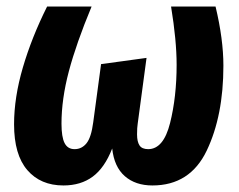

<svg xmlns="http://www.w3.org/2000/svg" viewBox="-20 -551 730 587"><path d="M23 -171Q23 -253 50 -345Q77 -437 124 -531H260Q213 -418 190.5 -333Q168 -248 168 -173Q168 -132 177.5 -113.5Q187 -95 208 -95Q230 -95 244.5 -113Q259 -131 265 -177L289 -355L428 -374L401 -173Q399 -161 399 -140Q399 -118 406.5 -106.5Q414 -95 433 -95Q480 -95 500 -175Q520 -255 520 -353Q520 -427 503 -531H639Q663 -431 663 -350Q663 -197 612 -90.5Q561 16 446 16Q394 16 361.5 -12.5Q329 -41 323 -97Q300 -38 263.5 -11Q227 16 174 16Q104 16 63.5 -31Q23 -78 23 -171Z"/></svg>

Font: Fira Sans Condensed
Style: Bold Italic
Weight: 700
Width: 3
Italic angle: -8°
Designer: Carrois Corporate & Edenspiekermann AG
Foundry: Carrois Corporate GbR & Edenspiekermann AG
Version: Version 4.203